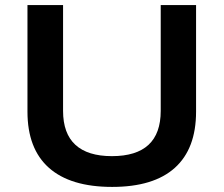

<svg xmlns="http://www.w3.org/2000/svg" viewBox="-20 -725 879 755"><path d="M421 10Q257 10 172.5 -65Q88 -140 88 -286V-705H228V-289Q228 -200 276.5 -155.5Q325 -111 420 -111Q516 -111 564 -155.5Q612 -200 612 -289V-705H751V-286Q751 -140 667.5 -65Q584 10 421 10Z"/></svg>

Font: Nunito Sans 10pt SemiExpanded
Style: Bold
Weight: 700
Width: 6
Designer: Vernon Adams
Foundry: Vernon Adams
Version: Version 3.101;gftools[0.9.27]